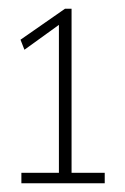

<svg xmlns="http://www.w3.org/2000/svg" viewBox="-20 -790 287 440"><path d="M29 -370V-394H115V-733L36 -676L27 -699L129 -770H144V-394H220V-370Z"/></svg>

Font: Georama Condensed ExtraLight
Style: Regular
Weight: 200
Width: 3
Designer: Jean-Baptiste Levee
Foundry: Production Type
Version: Version 1.000